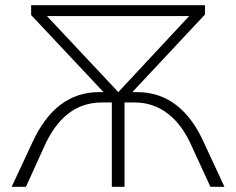

<svg xmlns="http://www.w3.org/2000/svg" viewBox="-20 -720 910 740"><path d="M845 0H791L721 -152Q684 -238 627.5 -281.5Q571 -325 500 -325H460V0H411V-325H372Q225 -325 149 -152L80 0H25L103 -167Q192 -365 362 -365H379L100 -662V-700H770V-664L490 -365H509Q593 -365 658 -316Q723 -267 767 -168ZM436 -365 709 -658H161Z"/></svg>

Font: Montserrat Atlas Light
Style: Regular
Weight: 300
Designer: Julieta Ulanovsky
Foundry: Julieta Ulanovsky
Version: Version 7.200